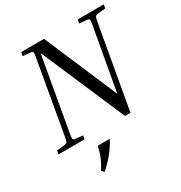

<svg xmlns="http://www.w3.org/2000/svg" viewBox="-209 -828 1146 1217"><g transform="rotate(-30 364.0 -219.0)"><path d="M119 -653 124 -680H291L519 -146L600 -599Q606 -633 604 -639.5Q602 -646 587 -648L532 -653L537 -680H728L723 -653L668 -648Q652 -646 647.5 -639.5Q643 -633 637 -599L531 0H491L227 -613L133 -81Q127 -47 129 -40.5Q131 -34 146 -32L200 -26L195 0H4L9 -26L65 -32Q82 -34 86 -40.5Q90 -47 96 -81L187 -599Q193 -633 191 -639.5Q189 -646 174 -648ZM203 242 185 226Q208 191 222.5 157Q237 123 247 77H335Q309 126 278 164Q247 202 203 242Z"/></g></svg>

Font: Inria Serif
Style: Italic
Weight: 400
Italic angle: -10°
Designer: Black Foundry Team
Foundry: Black Foundry
Version: Version 1.000; ttfautohint (v1.8.3)